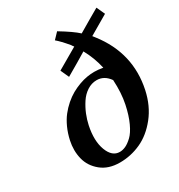

<svg xmlns="http://www.w3.org/2000/svg" viewBox="-173 -832 892 959"><g transform="rotate(-30 273.0 -352.5)"><path d="M78.6 -209Q86.4 -245.1 100.8 -276.9Q115.2 -308.6 133.5 -332Q151.9 -355.5 174.1 -374.8Q196.3 -394 219.2 -407Q242.2 -419.9 266.4 -428.7Q290.5 -437.5 312.5 -441.2Q334.5 -444.8 354.5 -444.8Q377 -444.8 404.3 -439.9Q390.1 -503.9 358.9 -560.1Q301.3 -524.9 233.4 -485.8L211.4 -534.2L331.5 -604Q324.2 -612.8 321.3 -618.2Q286.1 -660.2 263.2 -679.2L295.4 -712.9Q366.7 -669.9 396.5 -642.1Q419.4 -656.2 467.3 -683.8Q515.1 -711.4 524.4 -716.8L546.4 -668.9L435.5 -604L447.3 -588.9Q570.3 -430.2 529.8 -238.8Q512.2 -156.7 465.8 -98.6Q419.4 -40.5 361.6 -14.2Q303.7 12.2 240.2 12.2Q174.8 12.2 133.1 -22Q91.3 -56.2 79.1 -105.5Q66.9 -154.8 78.6 -209ZM266.1 -34.2Q282.7 -34.2 300.3 -42.2Q317.9 -50.3 338.4 -69.6Q358.9 -88.9 377.4 -128.9Q396 -168.9 407.7 -225.1Q420.4 -285.6 416 -361.8Q387.2 -402.8 343.8 -402.8Q314.5 -402.8 288.6 -386Q262.7 -369.1 244.9 -341.8Q227.1 -314.5 215.3 -285.6Q203.6 -256.8 197.3 -227.1Q180.2 -145.5 201.2 -89.8Q222.2 -34.2 266.1 -34.2Z"/></g></svg>

Font: Linux Libertine Slanted
Style: Semibold Slanted
Weight: 600
Designer: Philipp H. Poll
Foundry: Philipp H. Poll
Version: Version 5.1.1